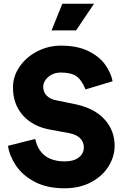

<svg xmlns="http://www.w3.org/2000/svg" viewBox="-20 -1003 667 1035"><path d="M23 -217 170 -254Q196 -133 330 -133Q377 -133 404.5 -154Q432 -175 432 -209Q432 -238 411.5 -258Q391 -278 355 -285L251 -304Q157 -321 103.5 -381Q50 -441 50 -532Q50 -593 86.5 -645Q123 -697 182.5 -727Q242 -757 308 -757Q397 -757 456.5 -727.5Q516 -698 547 -654.5Q578 -611 587 -565L441 -521Q420 -573 391 -592.5Q362 -612 308 -612Q280 -612 258.5 -600.5Q237 -589 225 -571.5Q213 -554 213 -536Q213 -507 231 -488Q249 -469 284 -462L387 -441Q488 -420 543 -360Q598 -300 598 -217Q598 -160 565.5 -107Q533 -54 471.5 -21Q410 12 327 12Q233 12 167 -23Q101 -58 66 -110.5Q31 -163 23 -217ZM316 -983H487L390 -839H258Z"/></svg>

Font: BLUETTI 2.0
Style: Bold
Weight: 700
Designer: Stijn de Vries
Foundry: tokotype
Version: Version 2.005;October 31, 2023;FontCreator 14.0.0.2814 64-bi